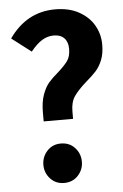

<svg xmlns="http://www.w3.org/2000/svg" viewBox="-52 -746 513 800"><g transform="rotate(-5 204.0 -346.0)"><path d="M392 -545Q392 -507 381 -480Q370 -453 354 -435.5Q338 -418 312 -396Q277 -365 260.5 -341Q244 -317 244 -278V-247H121V-284Q121 -328 132 -358.5Q143 -389 158.5 -407Q174 -425 199 -446Q227 -471 240 -489.5Q253 -508 253 -539Q253 -568 237.5 -584Q222 -600 194 -600Q168 -600 145 -586Q122 -572 97 -541L16 -603Q90 -708 209 -708Q267 -708 308.5 -685Q350 -662 371 -625Q392 -588 392 -545ZM265 -66Q265 -33 242.5 -8.5Q220 16 184 16Q149 16 126.5 -8.5Q104 -33 104 -66Q104 -100 126.5 -124.5Q149 -149 184 -149Q220 -149 242.5 -124.5Q265 -100 265 -66Z"/></g></svg>

Font: Fira Sans Compressed SemiBold
Style: Regular
Weight: 600
Width: 1
Designer: bBox Type GmbH & Carrois Corporate GbR & Edenspiekermann AG
Foundry: bBox Type GmbH & Carrois Corporate GbR & Edenspiekermann AG
Version: Version 4.301